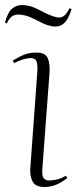

<svg xmlns="http://www.w3.org/2000/svg" viewBox="-27 -733 313 767"><path d="M122 -445Q124 -474 119 -487.5Q114 -501 95 -501Q70 -501 29 -481L24 -491Q50 -507 71 -515Q92 -523 118 -523Q154 -523 163.5 -501Q173 -479 171 -445L142 -56Q140 -30 147.5 -21Q155 -12 169 -12Q184 -12 200.5 -16Q217 -20 236 -31L242 -22Q222 -6 199.5 4Q177 14 150 14Q115 14 103.5 -7.5Q92 -29 94 -60ZM194 -627Q180 -627 163 -632.5Q146 -638 114 -655Q93 -666 76 -670.5Q59 -675 47 -675Q33 -675 22 -668.5Q11 -662 0 -639L-7 -643Q4 -685 22 -699Q40 -713 61 -713Q75 -713 92.5 -708.5Q110 -704 136 -690Q167 -674 183 -668.5Q199 -663 209 -663Q219 -663 228.5 -669.5Q238 -676 251 -700L259 -697Q246 -656 230.5 -641.5Q215 -627 194 -627Z"/></svg>

Font: Literata 72pt ExtraLight
Style: Italic
Weight: 200
Italic angle: -2°
Designer: Latin by Veronika Burian and Jose Scaglione. Greek by Irene Vlachou. Cyrillic by Vera Evstafieva
Foundry: TypeTogether
Version: Version 3.002